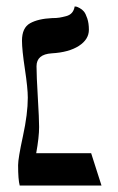

<svg xmlns="http://www.w3.org/2000/svg" viewBox="-20 -574 366 594"><path d="M66 -272Q66 -301 57 -360.5Q48 -420 48 -448Q48 -488 73 -502Q98 -516 141 -518Q155 -518 164 -519.5Q173 -521 184.5 -524Q196 -527 202.5 -534.5Q209 -542 211 -554Q213 -554 216 -553.5Q219 -553 226.5 -549Q234 -545 239.5 -538.5Q245 -532 250 -517Q255 -502 255 -482Q255 -452 224 -432Q193 -412 140 -409Q93 -406 93 -369Q93 -340 97 -273Q101 -206 101 -181Q101 -150 92 -100H262L294 0H41Q36 -18 36 -63Q36 -84 51 -153Q66 -222 66 -272Z"/></svg>

Font: Libertinus Sans
Style: Regular
Weight: 400
Designer: Philipp H. Poll
Foundry: Khaled Hosny
Version: Version 6.1